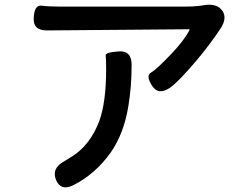

<svg xmlns="http://www.w3.org/2000/svg" viewBox="-20 -756 1040 814"><path d="M293 28Q239 56 218 8Q198 -40 247 -69Q264 -79 289 -95Q363 -143 401 -243Q430 -323 430 -463Q430 -508 428 -521Q426 -534 482 -538Q538 -543 538 -481Q538 -387 524 -305Q505 -189 449 -109Q385 -19 293 28ZM702 -385Q652 -350 625 -392Q597 -435 620 -448Q643 -461 705 -526Q761 -585 783 -628Q785 -632 780 -632L181 -627Q119 -626 123 -681Q126 -736 156 -732Q186 -728 237 -728H768Q796 -728 824 -731L851 -735Q902 -741 923 -710Q944 -679 915 -635Q870 -567 811 -497Q737 -410 702 -385Z"/></svg>

Font: Resource Han Rounded JP Medium
Style: Regular
Weight: 500
Designer: Cyano Hao (round all glyphs); Ryoko NISHIZUKA 西塚涼子 (kana, bopomofo & ideographs); Paul D. Hunt (Latin, Greek & Cyrillic)
Foundry: Cyano Hao
Version: 0.990